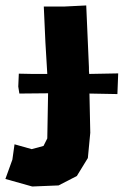

<svg xmlns="http://www.w3.org/2000/svg" viewBox="-85 -510 450 698"><path d="M74.2 -486.3 80.1 -355.5 86.9 -241.2C41 -241.2 5.9 -241.2 -16.6 -242.2L-18.6 -195.3L-14.6 -169.9L89.8 -170.9L86.9 -6.8L73.2 20.5L30.3 32.2L-32.2 14.6L-40 70.3L-65.4 140.6L32.2 168L127.9 164.1L194.3 129.9L234.4 64.5L243.2 -27.3L240.2 -169.9L341.8 -168L344.7 -243.2L239.3 -241.2C238.3 -247.1 238.3 -254.9 238.3 -265.6L228.5 -490.2L149.4 -486.3Z"/></svg>

Font: MaokenAssortedSans-TC
Style: Regular
Weight: 500
Version: Version 0.83